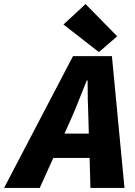

<svg xmlns="http://www.w3.org/2000/svg" viewBox="-86 -927 668 947"><path d="M266 -344 232 -268H352L350 -344Q348 -391 347 -435.5Q346 -480 346 -530H342Q322 -482 304.5 -436.5Q287 -391 266 -344ZM-66 0 274 -650H466L528 0H360L356 -148H177L110 0ZM402 -670 227 -806 336 -907 492 -748Z"/></svg>

Font: mr_Source Sans Pro
Style: Italic
Weight: 900
Italic angle: -11°
Designer: Paul D. Hunt
Foundry: Adobe Systems Incorporated
Version: Version 1.076;July 10, 2024;FontCreator 11.5.0.2430 64-bit